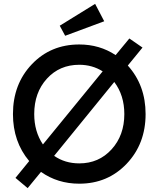

<svg xmlns="http://www.w3.org/2000/svg" viewBox="-20 -940 810 993"><path d="M123 33 60 -20 131 -107Q47 -207 47 -350Q47 -505 144.5 -607.5Q242 -710 390 -710Q495 -710 578 -655L649 -741L717 -694L641 -601Q733 -499 733 -350Q733 -196 635 -93Q537 10 390 10Q278 10 192 -51ZM157 -350Q157 -260 202 -193L511 -571Q457 -605 390 -605Q288 -605 222.5 -533Q157 -461 157 -350ZM260 -134Q316 -95 390 -95Q491 -95 557 -167.5Q623 -240 623 -350Q623 -447 571 -516ZM289 -807 472 -920 519 -830 317 -755Z"/></svg>

Font: Easer Grotesk
Style: Regular
Weight: 400
Designer: Boardeaser, Bonnie Shaver-Troup, Thomas Jockin
Foundry: Lexend
Version: Version 1.008;Glyphs 3.1.2 (3151)